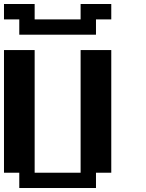

<svg xmlns="http://www.w3.org/2000/svg" viewBox="-20 -943 732 963"><path d="M76.7 0V-76.7H0V-691.9H153.8V-76.7H384.3V-691.9H538.1V-76.7H461.4V0ZM76.7 -769V-845.7H0V-922.9H153.8V-845.7H384.3V-922.9H538.1V-845.7H461.4V-769Z"/></svg>

Font: Good Old DOS
Style: Regular
Weight: 400
Designer: Vasily Draigo
Foundry: Vasily Draigo
Version: 1.0